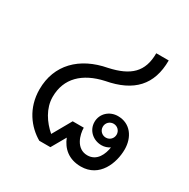

<svg xmlns="http://www.w3.org/2000/svg" viewBox="-160 -847 986 1001"><g transform="rotate(30 333.5 -346.0)"><path d="M491.7 -187.5C468.3 -187.5 450 -205.8 450 -229.2C450 -252.5 468.3 -270.8 491.7 -270.8C515 -270.8 533.3 -252.5 533.3 -229.2C533.3 -205.8 515 -187.5 491.7 -187.5ZM491.7 -141.7C510 -141.7 526.7 -147.5 540.8 -156.7C535 -115 512.5 -59.2 454.2 -59.2C386.7 -59.2 366.7 -134.2 366.7 -175H300L235.8 -61.7C187.5 -103.3 145.8 -164.2 145.8 -233.3C145.8 -345.8 220 -415 341.7 -441.7C497.5 -470.8 575 -552.5 575 -700H500C500 -587.5 442.5 -535 320.8 -508.3C165 -479.2 66.7 -380.8 66.7 -233.3C66.7 -120 129.2 -40.8 200 0H266.7L315.8 -85.8C336.7 -32.5 380 8.3 454.2 8.3C566.7 8.3 608.3 -101.7 608.3 -183.3C608.3 -255.8 566.7 -316.7 491.7 -316.7C441.7 -316.7 400 -280 400 -229.2C400 -178.3 441.7 -141.7 491.7 -141.7Z"/></g></svg>

Font: BoonHome
Style: Book
Weight: 400
Designer: Sungsit Sawaiwan
Foundry: Sungsit Sawaiwan
Version: Version 0.2